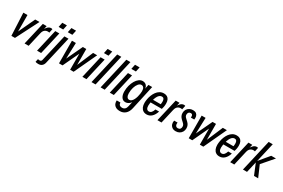

<svg xmlns="http://www.w3.org/2000/svg" viewBox="126 -2131 5532 3757"><g transform="rotate(30 2892.5 -252.5)"><path d="M101 0 77 -510H170L172 -75H142L345 -510H442L182 0Z M399 0 517 -510H604L577 -397H582L491 0ZM566 -325 568 -405Q599 -464 631.5 -492Q664 -520 701 -520Q708 -520 716.5 -518.5Q725 -517 731 -514L712 -425Q706 -428 696 -429Q686 -430 678 -430Q637 -430 607 -404.5Q577 -379 566 -325Z M681 0 798 -510H890L773 0ZM814 -614 836 -720H940L917 -614Z M828 214Q817 214 797 211.5Q777 209 764 202L780 133Q785 136 795 138Q805 140 818 140Q836 140 848 130.5Q860 121 864 102L1005 -510H1097L952 118Q941 163 909.5 189Q878 215 828 214ZM1021 -614 1043 -720H1147L1124 -614Z M1177 0 1175 -510H1264L1250 -111H1233L1421 -510H1499L1500 -111H1483L1653 -510H1745L1507 0H1428L1427 -392H1441L1257 0Z M1705 0 1822 -510H1914L1797 0ZM1838 -614 1860 -720H1964L1941 -614Z M1911 0 2077 -720H2169L2003 0Z M2117 0 2283 -720H2375L2209 0Z M2324 0 2441 -510H2533L2416 0ZM2457 -614 2479 -720H2583L2560 -614Z M2673 215Q2612 215 2576.5 192Q2541 169 2527.5 133.5Q2514 98 2518 63H2601Q2600 95 2619.5 115.5Q2639 136 2680 136Q2717 136 2741.5 113Q2766 90 2775 44L2806 -93L2812 -85Q2791 -39 2754.5 -14.5Q2718 10 2678 10Q2621 10 2589.5 -38.5Q2558 -87 2558 -165Q2558 -235 2575 -298.5Q2592 -362 2621.5 -412Q2651 -462 2690 -491Q2729 -520 2773 -520Q2806 -520 2832.5 -504.5Q2859 -489 2873 -461Q2887 -433 2884 -393L2879 -390L2904 -510H2988L2868 38Q2849 124 2798 169.5Q2747 215 2673 215ZM2721 -68Q2751 -68 2773.5 -88.5Q2796 -109 2812 -141.5Q2828 -174 2837.5 -210.5Q2847 -247 2852 -281.5Q2857 -316 2857 -339Q2857 -391 2838 -416.5Q2819 -442 2788 -442Q2750 -442 2719 -404.5Q2688 -367 2670 -307.5Q2652 -248 2652 -179Q2652 -129 2670 -98.5Q2688 -68 2721 -68Z M3158 10Q3112 10 3079 -12Q3046 -34 3029 -74Q3012 -114 3012 -170Q3012 -206 3020 -252.5Q3028 -299 3046 -345.5Q3064 -392 3092.5 -431Q3121 -470 3161 -494Q3201 -518 3253 -518Q3296 -518 3325.5 -500.5Q3355 -483 3370.5 -448.5Q3386 -414 3386 -363Q3386 -328 3379.5 -291.5Q3373 -255 3365 -234H3078L3092 -302H3327L3291 -255Q3298 -281 3302.5 -313.5Q3307 -346 3305.5 -376Q3304 -406 3290.5 -425.5Q3277 -445 3247 -445Q3216 -445 3191.5 -423Q3167 -401 3150.5 -365.5Q3134 -330 3123.5 -291Q3113 -252 3108 -216Q3103 -180 3103 -158Q3103 -112 3120 -87.5Q3137 -63 3169 -63Q3201 -63 3224 -87.5Q3247 -112 3263 -162H3345Q3319 -79 3271 -34.5Q3223 10 3158 10Z M3401 0 3519 -510H3606L3579 -397H3584L3493 0ZM3568 -325 3570 -405Q3601 -464 3633.5 -492Q3666 -520 3703 -520Q3710 -520 3718.5 -518.5Q3727 -517 3733 -514L3714 -425Q3708 -428 3698 -429Q3688 -430 3680 -430Q3639 -430 3609 -404.5Q3579 -379 3568 -325Z M3817 10Q3766 10 3734 -14Q3702 -38 3690.5 -76Q3679 -114 3689 -156H3766Q3762 -134 3765 -112.5Q3768 -91 3782.5 -76.5Q3797 -62 3824 -62Q3858 -62 3874.5 -82.5Q3891 -103 3891 -134Q3891 -156 3882.5 -172.5Q3874 -189 3856 -206L3810 -249Q3784 -274 3769.5 -303Q3755 -332 3755 -369Q3755 -413 3774.5 -446.5Q3794 -480 3829 -499.5Q3864 -519 3908 -519Q3956 -519 3982.5 -498.5Q4009 -478 4017.5 -444Q4026 -410 4019 -371H3942Q3945 -388 3943 -405.5Q3941 -423 3931 -435Q3921 -447 3898 -447Q3869 -447 3853 -428Q3837 -409 3837 -379Q3837 -361 3844.5 -344.5Q3852 -328 3871 -311L3920 -265Q3945 -242 3959 -212Q3973 -182 3973 -144Q3973 -99 3953 -64.5Q3933 -30 3898.5 -10Q3864 10 3817 10Z M4108 0 4106 -510H4195L4181 -111H4164L4352 -510H4430L4431 -111H4414L4584 -510H4676L4438 0H4359L4358 -392H4372L4188 0Z M4802 10Q4756 10 4723 -12Q4690 -34 4673 -74Q4656 -114 4656 -170Q4656 -206 4664 -252.5Q4672 -299 4690 -345.5Q4708 -392 4736.5 -431Q4765 -470 4805 -494Q4845 -518 4897 -518Q4940 -518 4969.5 -500.5Q4999 -483 5014.5 -448.5Q5030 -414 5030 -363Q5030 -328 5023.5 -291.5Q5017 -255 5009 -234H4722L4736 -302H4971L4935 -255Q4942 -281 4946.5 -313.5Q4951 -346 4949.5 -376Q4948 -406 4934.5 -425.5Q4921 -445 4891 -445Q4860 -445 4835.5 -423Q4811 -401 4794.5 -365.5Q4778 -330 4767.5 -291Q4757 -252 4752 -216Q4747 -180 4747 -158Q4747 -112 4764 -87.5Q4781 -63 4813 -63Q4845 -63 4868 -87.5Q4891 -112 4907 -162H4989Q4963 -79 4915 -34.5Q4867 10 4802 10Z M5045 0 5163 -510H5250L5223 -397H5228L5137 0ZM5212 -325 5214 -405Q5245 -464 5277.5 -492Q5310 -520 5347 -520Q5354 -520 5362.5 -518.5Q5371 -517 5377 -514L5358 -425Q5352 -428 5342 -429Q5332 -430 5324 -430Q5283 -430 5253 -404.5Q5223 -379 5212 -325Z M5333 0 5499 -720H5591L5425 0ZM5583 0 5474 -265 5678 -510H5785L5556 -245L5551 -289L5677 0Z"/></g></svg>

Font: Instrument Sans Condensed Medium
Style: Italic
Weight: 500
Width: 3
Italic angle: -13°
Designer: Rodrigo Fuenzalida
Foundry: fragTYPE
Version: Version 1.000;gftools[0.9.28]